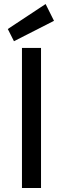

<svg xmlns="http://www.w3.org/2000/svg" viewBox="-20 -940 315 960"><path d="M185.1 0H89.8V-700.2H185.1ZM49.8 -733.9 19 -794.9 208 -919.9 250 -835.9Z"/></svg>

Font: ABeeZee
Style: Regular
Weight: 400
Designer: Anja Meiners
Foundry: Anja Meiners
Version: Version 1.002